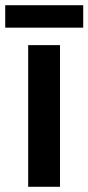

<svg xmlns="http://www.w3.org/2000/svg" viewBox="-37 -716 339 736"><path d="M193 0H71V-543H193ZM282 -696V-610H-17V-696Z"/></svg>

Font: Noto Sans Hebrew SemiCondensed SemiBold
Style: Regular
Weight: 600
Width: 4
Designer: Monotype Design Team
Foundry: Monotype Imaging Inc.
Version: Version 2.004; ttfautohint (v1.8.4.7-5d5b)